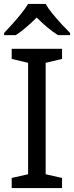

<svg xmlns="http://www.w3.org/2000/svg" viewBox="-20 -964 379 984"><path d="M40 0V-52L124 -71V-642L40 -662V-714H298V-662L214 -642V-71L298 -52V0ZM214 -944Q226 -922 248.5 -894.5Q271 -867 295.5 -840.5Q320 -814 339 -795V-784H277Q251 -800 223 -823.5Q195 -847 168 -874Q141 -847 114 -824Q87 -801 61 -784H1V-795Q20 -815 43.5 -841Q67 -867 89 -894.5Q111 -922 124 -944Z"/></svg>

Font: Noto Sans Symbols
Style: Regular
Weight: 400
Designer: Monotype Design Team
Foundry: Monotype Imaging Inc.
Version: Version 2.002